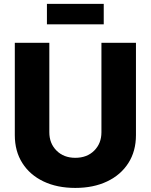

<svg xmlns="http://www.w3.org/2000/svg" viewBox="-20 -945 766 975"><path d="M362.3 9.3Q270 9.3 200.9 -23.7Q131.8 -56.6 93.5 -116.9Q55.2 -177.2 55.2 -258.8V-727.5H230.5V-273.4Q230.5 -216.8 267.1 -180.2Q303.7 -143.6 362.3 -143.6Q421.9 -143.6 458.5 -180.2Q495.1 -216.8 495.1 -273.4V-727.5H670.4V-258.8Q670.4 -177.2 631.8 -116.9Q593.3 -56.6 523.9 -23.7Q454.6 9.3 362.3 9.3ZM506.8 -925.3V-821.3H218.3V-925.3Z"/></svg>

Font: Inter Extra Bold
Style: Regular
Weight: 800
Designer: Rasmus Andersson
Foundry: rsms
Version: Version 4.000;git-3c8e0fc